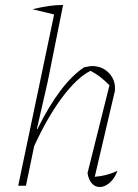

<svg xmlns="http://www.w3.org/2000/svg" viewBox="-20 -745 554 770"><path d="M53 0 197 -687 110 -708Q148 -717 176 -721Q204 -725 233 -725L171 -416L128 -228L130 -227Q220 -410 317 -475Q328 -477 335.5 -478.5Q343 -480 349 -480Q389 -480 415 -454Q441 -428 441 -393Q441 -388 441 -383Q441 -378 439 -373L360 -36Q410 -40 451 -60Q441 -31 421 -13Q401 5 380 5Q361 5 348 -10Q335 -25 331 -51L419 -403Q397 -425 380.5 -437.5Q364 -450 343 -461Q289 -434 229.5 -354.5Q170 -275 117 -159L84 0Z"/></svg>

Font: Piazzolla Thin
Style: Italic
Weight: 100
Italic angle: -11.3°
Designer: Juan Pablo del Peral
Foundry: Huerta Tipografica
Version: Version 1.330